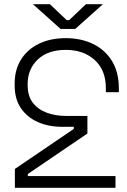

<svg xmlns="http://www.w3.org/2000/svg" viewBox="-20 -896 607 916"><path d="M547 -475V-456H485V-476Q485 -561 432 -609.5Q379 -658 294 -658Q208 -658 160 -612Q112 -566 112 -496V-490Q112 -438 136.5 -406Q161 -374 202.5 -358.5Q244 -343 294 -343H397V-259L113 -66V-56H531V0H51V-90L332 -281V-291H277Q212 -291 161 -313.5Q110 -336 80 -379.5Q50 -423 50 -488V-498Q50 -563 80 -611.5Q110 -660 165 -687Q220 -714 294 -714Q367 -714 424.5 -686Q482 -658 514.5 -604.5Q547 -551 547 -475ZM269 -758 137 -876H218L298 -800H310L390 -876H471L339 -758Z"/></svg>

Font: Space 7353
Style: Regular
Weight: 400
Designer: Christine Claussen + Ruben Lyon  (Space 7353)
Version: Version 1.000;FEAKit 1.0